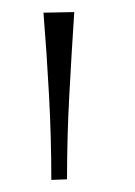

<svg xmlns="http://www.w3.org/2000/svg" viewBox="-20 -764 223 318"><path d="M65 -466Q65 -536.5 61.2 -605.8Q57.5 -675 52 -743L103 -744Q98.5 -676 94.8 -606.5Q91 -537 91 -467Z"/></svg>

Font: Commissioner Loud Thin
Style: Regular
Weight: 100
Designer: Kostas Bartsokas
Foundry: Kostas Bartsokas
Version: Version 1.000; ttfautohint (v1.8.3)